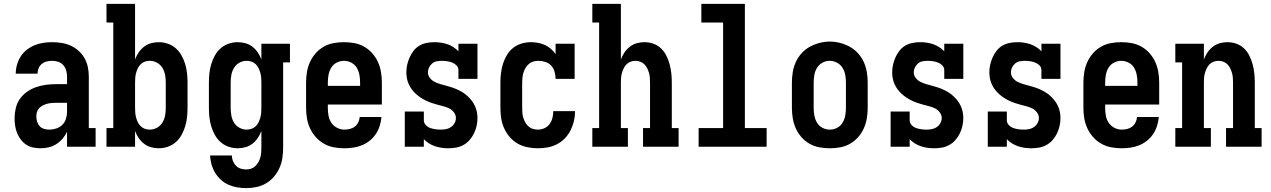

<svg xmlns="http://www.w3.org/2000/svg" viewBox="-20 -755 6540 988"><path d="M188 8Q169 8 150 4Q131 0 115 -10.5Q99 -21 87 -37Q75 -53 68 -70.5Q61 -88 58 -107.5Q55 -127 55 -146Q55 -172 61 -198Q67 -224 82 -245.5Q97 -267 119 -282.5Q141 -298 165.5 -306.5Q190 -315 216 -318.5Q242 -322 269 -322H325V-361Q325 -377 320.5 -392.5Q316 -408 305.5 -420Q295 -432 279.5 -437Q264 -442 248 -442Q234 -442 220 -438.5Q206 -435 195 -426Q184 -417 178.5 -403.5Q173 -390 173 -376H61Q61 -399 67.5 -422Q74 -445 86.5 -464.5Q99 -484 117.5 -498.5Q136 -513 157.5 -522Q179 -531 202 -534.5Q225 -538 248 -538Q273 -538 297.5 -534Q322 -530 344 -520Q366 -510 384.5 -493.5Q403 -477 415 -455.5Q427 -434 432 -410Q437 -386 437 -361V-96H472V0H325V-77Q316 -58 302 -41.5Q288 -25 270 -13.5Q252 -2 231 3Q210 8 188 8ZM234 -88Q252 -88 270 -94Q288 -100 301 -113Q314 -126 319.5 -144Q325 -162 325 -180V-226H269Q257 -226 245.5 -225Q234 -224 222.5 -221Q211 -218 200.5 -212.5Q190 -207 182 -199Q174 -191 170.5 -179.5Q167 -168 167 -157Q167 -143 171 -129.5Q175 -116 184 -106Q193 -96 206.5 -92Q220 -88 234 -88Z M797 8Q777 8 757 2.5Q737 -3 721 -15.5Q705 -28 693.5 -45Q682 -62 675 -81V0H528V-96H563V-639H528V-735H675V-449Q682 -468 693.5 -485Q705 -502 721 -514.5Q737 -527 757 -532.5Q777 -538 797 -538Q821 -538 844 -530Q867 -522 885 -506Q903 -490 914.5 -469Q926 -448 933 -425Q940 -402 942.5 -378Q945 -354 945 -330V-200Q945 -176 942.5 -152Q940 -128 933 -105Q926 -82 914.5 -61Q903 -40 885 -24Q867 -8 844 0Q821 8 797 8ZM751 -88Q771 -88 788.5 -98Q806 -108 816 -124.5Q826 -141 829.5 -160.5Q833 -180 833 -200V-330Q833 -350 829.5 -369.5Q826 -389 816 -405.5Q806 -422 788.5 -432Q771 -442 751 -442Q738 -442 726 -438Q714 -434 704.5 -425Q695 -416 689.5 -404.5Q684 -393 680.5 -380.5Q677 -368 676 -355.5Q675 -343 675 -330V-200Q675 -187 676 -174.5Q677 -162 680.5 -149.5Q684 -137 689.5 -125.5Q695 -114 704.5 -105Q714 -96 726 -92Q738 -88 751 -88Z M1247 213Q1223 213 1200 209Q1177 205 1155.5 195.5Q1134 186 1116.5 170Q1099 154 1087 134Q1075 114 1068.5 91Q1062 68 1061 45H1173Q1173 59 1178.5 73Q1184 87 1194 97.5Q1204 108 1218 112.5Q1232 117 1247 117Q1260 117 1272 113Q1284 109 1293.5 100Q1303 91 1309.5 79.5Q1316 68 1319.5 56Q1323 44 1324 31Q1325 18 1325 5V-81Q1318 -62 1306.5 -45Q1295 -28 1279 -15.5Q1263 -3 1243 2.5Q1223 8 1203 8Q1179 8 1156 0Q1133 -8 1115 -24Q1097 -40 1085.5 -61Q1074 -82 1067 -105Q1060 -128 1057.5 -152Q1055 -176 1055 -200V-330Q1055 -354 1057.5 -378Q1060 -402 1067 -425Q1074 -448 1085.5 -469Q1097 -490 1115 -506Q1133 -522 1156 -530Q1179 -538 1203 -538Q1223 -538 1243 -532.5Q1263 -527 1279 -514.5Q1295 -502 1306.5 -485Q1318 -468 1325 -449V-530H1472V-434H1437V5Q1437 32 1433 58.5Q1429 85 1418 109.5Q1407 134 1389.5 154.5Q1372 175 1349 188.5Q1326 202 1299.5 207.5Q1273 213 1247 213ZM1249 -88Q1262 -88 1274 -92Q1286 -96 1295.5 -105Q1305 -114 1310.5 -125.5Q1316 -137 1319.5 -149.5Q1323 -162 1324 -174.5Q1325 -187 1325 -200V-330Q1325 -343 1324 -355.5Q1323 -368 1319.5 -380.5Q1316 -393 1310.5 -404.5Q1305 -416 1295.5 -425Q1286 -434 1274 -438Q1262 -442 1249 -442Q1229 -442 1211.5 -432Q1194 -422 1184 -405.5Q1174 -389 1170.5 -369.5Q1167 -350 1167 -330V-200Q1167 -180 1170.5 -160.5Q1174 -141 1184 -124.5Q1194 -108 1211.5 -98Q1229 -88 1249 -88Z M1752 8Q1725 8 1698 3Q1671 -2 1647 -15.5Q1623 -29 1605 -49.5Q1587 -70 1575.5 -94.5Q1564 -119 1559.5 -146Q1555 -173 1555 -200V-330Q1555 -357 1559.5 -384Q1564 -411 1575 -435.5Q1586 -460 1604 -480.5Q1622 -501 1645.5 -514.5Q1669 -528 1696 -533Q1723 -538 1750 -538Q1777 -538 1804 -533Q1831 -528 1854.5 -514.5Q1878 -501 1896 -480.5Q1914 -460 1925 -435.5Q1936 -411 1940.5 -384Q1945 -357 1945 -330V-217H1667V-200Q1667 -180 1670.5 -160Q1674 -140 1685 -123.5Q1696 -107 1714 -97.5Q1732 -88 1752 -88Q1766 -88 1780.5 -91.5Q1795 -95 1806 -103.5Q1817 -112 1823.5 -125.5Q1830 -139 1831 -153H1943Q1941 -130 1934 -107.5Q1927 -85 1914 -65.5Q1901 -46 1883 -31.5Q1865 -17 1843.5 -8Q1822 1 1798.5 4.5Q1775 8 1752 8ZM1667 -313H1833V-330Q1833 -350 1829.5 -369.5Q1826 -389 1816 -406Q1806 -423 1788 -432.5Q1770 -442 1750 -442Q1730 -442 1712 -432.5Q1694 -423 1684 -406Q1674 -389 1670.5 -369.5Q1667 -350 1667 -330Z M2286 8Q2269 8 2252 5.5Q2235 3 2218.5 -2.5Q2202 -8 2187 -17.5Q2172 -27 2161 -39V0H2063V-181H2161V-136Q2161 -122 2171 -111.5Q2181 -101 2193.5 -96.5Q2206 -92 2220 -90Q2234 -88 2247 -88Q2261 -88 2275 -90.5Q2289 -93 2300.5 -101Q2312 -109 2319 -121.5Q2326 -134 2326 -148Q2326 -163 2316 -176.5Q2306 -190 2292 -197Q2278 -204 2262.5 -208Q2247 -212 2232 -216Q2217 -220 2202 -225Q2187 -230 2172.5 -237Q2158 -244 2145 -252.5Q2132 -261 2120.5 -271.5Q2109 -282 2099.5 -294.5Q2090 -307 2083.5 -321.5Q2077 -336 2074 -351.5Q2071 -367 2071 -383Q2071 -403 2075.5 -422.5Q2080 -442 2088 -460Q2096 -478 2108.5 -494Q2121 -510 2138 -520Q2155 -530 2175 -534Q2195 -538 2215 -538Q2232 -538 2249 -535.5Q2266 -533 2282 -527.5Q2298 -522 2313 -512.5Q2328 -503 2339 -491V-530H2437V-349H2339V-394Q2339 -408 2329.5 -418Q2320 -428 2307 -433Q2294 -438 2280.5 -440Q2267 -442 2254 -442Q2240 -442 2227 -439.5Q2214 -437 2204 -428.5Q2194 -420 2188 -408Q2182 -396 2182 -383Q2182 -367 2192 -354Q2202 -341 2216 -334Q2230 -327 2245 -322.5Q2260 -318 2275.5 -314Q2291 -310 2306 -305Q2321 -300 2335 -293.5Q2349 -287 2362.5 -278.5Q2376 -270 2387.5 -259Q2399 -248 2408.5 -235.5Q2418 -223 2424.5 -208.5Q2431 -194 2434 -178.5Q2437 -163 2437 -147Q2437 -127 2432.5 -107Q2428 -87 2419 -68.5Q2410 -50 2396.5 -34.5Q2383 -19 2365 -9Q2347 1 2327 4.5Q2307 8 2286 8Z M2747 8Q2721 8 2694 2.5Q2667 -3 2644 -16Q2621 -29 2603 -50Q2585 -71 2574 -95.5Q2563 -120 2559 -146.5Q2555 -173 2555 -200V-330Q2555 -355 2558 -379.5Q2561 -404 2568.5 -427.5Q2576 -451 2588.5 -472Q2601 -493 2620.5 -508.5Q2640 -524 2664 -531Q2688 -538 2712 -538Q2731 -538 2749 -534.5Q2767 -531 2784 -523.5Q2801 -516 2815 -503.5Q2829 -491 2839 -476V-530H2937V-349H2839Q2839 -367 2834 -385Q2829 -403 2817 -416.5Q2805 -430 2787.5 -436Q2770 -442 2752 -442Q2738 -442 2725 -438.5Q2712 -435 2702 -426.5Q2692 -418 2685 -406.5Q2678 -395 2674 -382.5Q2670 -370 2668.5 -356.5Q2667 -343 2667 -330V-200Q2667 -187 2668 -174Q2669 -161 2673 -148.5Q2677 -136 2683.5 -124.5Q2690 -113 2699.5 -104.5Q2709 -96 2721.5 -92Q2734 -88 2747 -88Q2765 -88 2781 -95Q2797 -102 2807.5 -116Q2818 -130 2822.5 -147Q2827 -164 2827 -182Q2827 -182 2827 -182Q2827 -182 2827 -183H2939Q2939 -182 2939 -181.5Q2939 -181 2939 -181Q2939 -155 2933 -130.5Q2927 -106 2915.5 -83.5Q2904 -61 2886 -42.5Q2868 -24 2845.5 -12.5Q2823 -1 2798 3.5Q2773 8 2747 8Z M3028 0V-96H3063V-639H3028V-735H3175V-449Q3182 -468 3193.5 -485Q3205 -502 3221 -514.5Q3237 -527 3256.5 -532.5Q3276 -538 3296 -538Q3320 -538 3342.5 -530Q3365 -522 3382 -505.5Q3399 -489 3409.5 -467.5Q3420 -446 3426 -423.5Q3432 -401 3434.5 -377.5Q3437 -354 3437 -330V-96H3472V0H3289V-96H3325V-330Q3325 -343 3324 -355.5Q3323 -368 3319.5 -380Q3316 -392 3310.5 -403.5Q3305 -415 3296 -424Q3287 -433 3275 -437.5Q3263 -442 3250 -442Q3237 -442 3225 -437.5Q3213 -433 3204 -424Q3195 -415 3189.5 -403.5Q3184 -392 3180.5 -380Q3177 -368 3176 -355.5Q3175 -343 3175 -330V-96H3211V0Z M3575 0V-96H3701V-639H3589V-735H3813V-96H3925V0Z M4250 8Q4223 8 4196 3Q4169 -2 4145.5 -15.5Q4122 -29 4104 -49.5Q4086 -70 4075 -94.5Q4064 -119 4059.5 -146Q4055 -173 4055 -200V-330Q4055 -357 4059.5 -384Q4064 -411 4075 -435.5Q4086 -460 4104.5 -480.5Q4123 -501 4146.5 -514Q4170 -527 4196.5 -534Q4223 -541 4250 -541Q4277 -541 4303.5 -534Q4330 -527 4353.5 -514Q4377 -501 4395.5 -480.5Q4414 -460 4425 -435.5Q4436 -411 4440.5 -384Q4445 -357 4445 -330V-200Q4445 -173 4440.5 -146Q4436 -119 4425 -94.5Q4414 -70 4396 -49.5Q4378 -29 4354.5 -15.5Q4331 -2 4304 3Q4277 8 4250 8ZM4250 -88Q4270 -88 4288 -97.5Q4306 -107 4316 -124Q4326 -141 4329.5 -160.5Q4333 -180 4333 -200V-330Q4333 -350 4329.5 -369.5Q4326 -389 4315.5 -406Q4305 -423 4287 -432.5Q4269 -442 4249 -442Q4229 -442 4211.5 -432Q4194 -422 4184 -405.5Q4174 -389 4170.5 -369.5Q4167 -350 4167 -330V-200Q4167 -180 4170.5 -160.5Q4174 -141 4184 -124Q4194 -107 4212 -97.5Q4230 -88 4250 -88Z M4786 8Q4769 8 4752 5.5Q4735 3 4718.5 -2.5Q4702 -8 4687 -17.5Q4672 -27 4661 -39V0H4563V-181H4661V-136Q4661 -122 4671 -111.5Q4681 -101 4693.5 -96.5Q4706 -92 4720 -90Q4734 -88 4747 -88Q4761 -88 4775 -90.5Q4789 -93 4800.5 -101Q4812 -109 4819 -121.5Q4826 -134 4826 -148Q4826 -163 4816 -176.5Q4806 -190 4792 -197Q4778 -204 4762.5 -208Q4747 -212 4732 -216Q4717 -220 4702 -225Q4687 -230 4672.5 -237Q4658 -244 4645 -252.5Q4632 -261 4620.5 -271.5Q4609 -282 4599.5 -294.5Q4590 -307 4583.5 -321.5Q4577 -336 4574 -351.5Q4571 -367 4571 -383Q4571 -403 4575.5 -422.5Q4580 -442 4588 -460Q4596 -478 4608.5 -494Q4621 -510 4638 -520Q4655 -530 4675 -534Q4695 -538 4715 -538Q4732 -538 4749 -535.5Q4766 -533 4782 -527.5Q4798 -522 4813 -512.5Q4828 -503 4839 -491V-530H4937V-349H4839V-394Q4839 -408 4829.5 -418Q4820 -428 4807 -433Q4794 -438 4780.5 -440Q4767 -442 4754 -442Q4740 -442 4727 -439.5Q4714 -437 4704 -428.5Q4694 -420 4688 -408Q4682 -396 4682 -383Q4682 -367 4692 -354Q4702 -341 4716 -334Q4730 -327 4745 -322.5Q4760 -318 4775.5 -314Q4791 -310 4806 -305Q4821 -300 4835 -293.5Q4849 -287 4862.5 -278.5Q4876 -270 4887.5 -259Q4899 -248 4908.5 -235.5Q4918 -223 4924.5 -208.5Q4931 -194 4934 -178.5Q4937 -163 4937 -147Q4937 -127 4932.5 -107Q4928 -87 4919 -68.5Q4910 -50 4896.5 -34.5Q4883 -19 4865 -9Q4847 1 4827 4.5Q4807 8 4786 8Z M5286 8Q5269 8 5252 5.5Q5235 3 5218.5 -2.5Q5202 -8 5187 -17.5Q5172 -27 5161 -39V0H5063V-181H5161V-136Q5161 -122 5171 -111.5Q5181 -101 5193.5 -96.5Q5206 -92 5220 -90Q5234 -88 5247 -88Q5261 -88 5275 -90.5Q5289 -93 5300.5 -101Q5312 -109 5319 -121.5Q5326 -134 5326 -148Q5326 -163 5316 -176.5Q5306 -190 5292 -197Q5278 -204 5262.5 -208Q5247 -212 5232 -216Q5217 -220 5202 -225Q5187 -230 5172.5 -237Q5158 -244 5145 -252.5Q5132 -261 5120.5 -271.5Q5109 -282 5099.5 -294.5Q5090 -307 5083.5 -321.5Q5077 -336 5074 -351.5Q5071 -367 5071 -383Q5071 -403 5075.5 -422.5Q5080 -442 5088 -460Q5096 -478 5108.5 -494Q5121 -510 5138 -520Q5155 -530 5175 -534Q5195 -538 5215 -538Q5232 -538 5249 -535.5Q5266 -533 5282 -527.5Q5298 -522 5313 -512.5Q5328 -503 5339 -491V-530H5437V-349H5339V-394Q5339 -408 5329.5 -418Q5320 -428 5307 -433Q5294 -438 5280.5 -440Q5267 -442 5254 -442Q5240 -442 5227 -439.5Q5214 -437 5204 -428.5Q5194 -420 5188 -408Q5182 -396 5182 -383Q5182 -367 5192 -354Q5202 -341 5216 -334Q5230 -327 5245 -322.5Q5260 -318 5275.5 -314Q5291 -310 5306 -305Q5321 -300 5335 -293.5Q5349 -287 5362.5 -278.5Q5376 -270 5387.5 -259Q5399 -248 5408.5 -235.5Q5418 -223 5424.5 -208.5Q5431 -194 5434 -178.5Q5437 -163 5437 -147Q5437 -127 5432.5 -107Q5428 -87 5419 -68.5Q5410 -50 5396.5 -34.5Q5383 -19 5365 -9Q5347 1 5327 4.5Q5307 8 5286 8Z M5752 8Q5725 8 5698 3Q5671 -2 5647 -15.5Q5623 -29 5605 -49.5Q5587 -70 5575.5 -94.5Q5564 -119 5559.5 -146Q5555 -173 5555 -200V-330Q5555 -357 5559.5 -384Q5564 -411 5575 -435.5Q5586 -460 5604 -480.5Q5622 -501 5645.5 -514.5Q5669 -528 5696 -533Q5723 -538 5750 -538Q5777 -538 5804 -533Q5831 -528 5854.5 -514.5Q5878 -501 5896 -480.5Q5914 -460 5925 -435.5Q5936 -411 5940.5 -384Q5945 -357 5945 -330V-217H5667V-200Q5667 -180 5670.5 -160Q5674 -140 5685 -123.5Q5696 -107 5714 -97.5Q5732 -88 5752 -88Q5766 -88 5780.5 -91.5Q5795 -95 5806 -103.5Q5817 -112 5823.5 -125.5Q5830 -139 5831 -153H5943Q5941 -130 5934 -107.5Q5927 -85 5914 -65.5Q5901 -46 5883 -31.5Q5865 -17 5843.5 -8Q5822 1 5798.5 4.5Q5775 8 5752 8ZM5667 -313H5833V-330Q5833 -350 5829.5 -369.5Q5826 -389 5816 -406Q5806 -423 5788 -432.5Q5770 -442 5750 -442Q5730 -442 5712 -432.5Q5694 -423 5684 -406Q5674 -389 5670.5 -369.5Q5667 -350 5667 -330Z M6028 0V-96H6063V-434H6028V-530H6175V-449Q6182 -468 6193.5 -485Q6205 -502 6221 -514.5Q6237 -527 6256.5 -532.5Q6276 -538 6296 -538Q6320 -538 6342.5 -530Q6365 -522 6382 -505.5Q6399 -489 6409.5 -467.5Q6420 -446 6426 -423.5Q6432 -401 6434.5 -377.5Q6437 -354 6437 -330V-96H6472V0H6289V-96H6325V-330Q6325 -343 6324 -355.5Q6323 -368 6319.5 -380Q6316 -392 6310.5 -403.5Q6305 -415 6296 -424Q6287 -433 6275 -437.5Q6263 -442 6250 -442Q6237 -442 6225 -437.5Q6213 -433 6204 -424Q6195 -415 6189.5 -403.5Q6184 -392 6180.5 -380Q6177 -368 6176 -355.5Q6175 -343 6175 -330V-96H6211V0Z"/></svg>

Font: Iosevka Slab
Style: Bold
Weight: 700
Monospace: yes
Designer: Belleve Invis
Foundry: Belleve Invis
Version: Version 11.1.1; ttfautohint (v1.8.3)